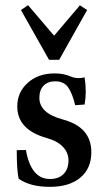

<svg xmlns="http://www.w3.org/2000/svg" viewBox="-20 -707 417 738"><path d="M168.5 -477.1 60.5 -668.5 87.9 -687 188 -569.8 287.1 -686.5 314.9 -668.5 207.5 -477.1ZM171.9 11.2Q95.7 11.2 51.8 -20Q44.4 -50.8 44.4 -129.9L79.6 -130.4Q99.1 -19 171.9 -19Q205.6 -19 224.4 -38.1Q243.2 -57.1 243.2 -90.3Q243.2 -120.1 221.9 -142.6Q200.7 -165 158.7 -176.8Q46.4 -208.5 46.4 -297.9Q46.4 -352.5 86.7 -388.7Q127 -424.8 189.5 -424.8Q225.6 -424.8 251.5 -413.1Q276.4 -402.3 305.2 -409.7Q309.6 -382.8 309.6 -354Q309.6 -330.6 305.2 -305.2L269 -302.7Q257.8 -349.1 241.5 -371.8Q225.1 -394.5 192.4 -394.5Q164.1 -394.5 147.7 -377.9Q131.3 -361.3 131.3 -331.1Q131.3 -272 220.7 -248Q331.1 -218.8 331.1 -122.1Q331.1 -59.6 288.8 -24.2Q246.6 11.2 171.9 11.2Z"/></svg>

Font: Elstob 18pt SemiBold
Style: Regular
Weight: 600
Designer: Peter S. Baker
Version: Version 1.015